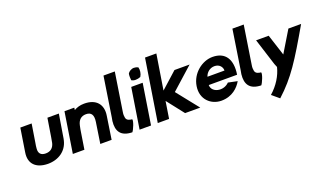

<svg xmlns="http://www.w3.org/2000/svg" viewBox="-64 -884 2409 1419"><g transform="rotate(-20 1141.0 -174.5)"><path d="M41 -131C27 -45 78 5 171 6C257 6 321 -41 339 -114C342 -124 343 -134 345 -145L373 -316H283L260 -172C258 -157 255 -142 252 -128C243 -92 220 -72 182 -72C144 -72 127 -92 130 -128C131 -142 133 -157 136 -172L159 -316H70Z M368 0H459L483 -152C485 -162 487 -172 489 -181C498 -222 522 -243 559 -243C601 -243 617 -217 609 -164L584 0H673L700 -178C715 -266 666 -322 572 -321C541 -321 515 -313 493 -300L495 -318H418Z M779 -467 731 -156C729 -146 727 -137 726 -128C717 -50 747 -2 836 0C848 -12 876 -79 868 -91C855 -92 824 -95 821 -123C819 -133 818 -147 821 -164L868 -467Z M893 0H983L1033 -318H943ZM960 -416C957 -397 958 -380 960 -364C969 -359 979 -356 992 -356C1005 -356 1019 -359 1031 -364C1038 -375 1042 -387 1044 -400C1046 -413 1045 -426 1042 -436C1033 -441 1021 -444 1009 -444C989 -444 968 -431 960 -416Z M1036 0H1125L1146 -134L1251 0H1370L1233 -172L1405 -326H1286L1158 -211L1202 -487H1113Z M1399 -158C1383 -57 1455 6 1536 6C1621 6 1672 -45 1697 -89L1625 -104C1606 -84 1577 -73 1549 -76C1513 -79 1486 -102 1486 -135H1709C1727 -250 1684 -321 1582 -321C1501 -321 1414 -255 1399 -158ZM1498 -196C1508 -227 1536 -252 1573 -252C1612 -252 1633 -223 1632 -196Z M1793 -467 1745 -156C1743 -146 1741 -137 1740 -128C1731 -50 1761 -2 1850 0C1862 -12 1890 -79 1882 -91C1869 -92 1838 -95 1835 -123C1833 -133 1832 -147 1835 -164L1882 -467Z M1928 -326 1995 -115 2006 -88C1990 -24 1952 39 1893 91L1949 138C2077 21 2142 -84 2282 -326H2182L2081 -159L2027 -326Z"/></g></svg>

Font: Rabbid Highway Sign II Hop
Style: Obl
Weight: 400
Foundry: Cannot Into Space Fonts
Version: Version 0.277